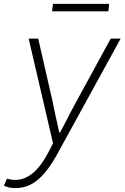

<svg xmlns="http://www.w3.org/2000/svg" viewBox="-65 -726 639 985"><path d="M-45 226 -29 190Q-11 197 13 197Q110 197 184 54L207 9L82 -528H131L206 -200L218 -141L239 -46H243L260 -78Q302 -160 324 -200L503 -528H554L229 64Q181 152 130 195.5Q79 239 15 239Q-22 239 -45 226ZM207 -706H495L491 -668H202Z"/></svg>

Font: Nebula Sans Light
Style: Regular
Weight: 300
Italic angle: -9°
Designer: Paul D. Hunt for Adobe (as Source Sans)
Foundry: Nebula Entertainment & Broadcasting LLC
Version: Version 1.010